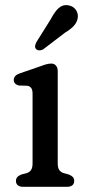

<svg xmlns="http://www.w3.org/2000/svg" viewBox="-20 -720 328 740"><path d="M120.5 -558C115.5 -548 112 -538 119.5 -530.5C126 -524 137.5 -525 146 -529.5L230.5 -594C259 -611.5 275.5 -627 279.5 -650C283.5 -672.5 269.5 -695 244 -699.5C213 -705 195 -682 175 -645ZM202.5 -446C202.5 -463.5 192.5 -475 178.5 -475C164 -475 151.5 -470.5 135.5 -464.5L57 -437.5C41 -432 33 -423.5 33 -412C33 -401 40 -394 52 -390.5L85 -389.5C98.5 -387 105.5 -379 105.5 -358.5V-89.5C105.5 -66.5 96.5 -57 82 -52.5L62.5 -47.5C49 -42 41.5 -35 41.5 -23C41.5 -8 51.5 0 69 0H238.5C256 0 266 -8 266 -23C266 -35 258.5 -42 245 -47.5L226.5 -52.5C211.5 -57 202.5 -66.5 202.5 -89.5Z"/></svg>

Font: dr Title
Style: Regular
Weight: 400
Version: Version 1.000;hotconv 1.0.109;makeotfexe 2.5.65596